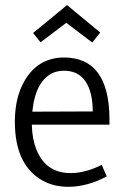

<svg xmlns="http://www.w3.org/2000/svg" viewBox="-20 -722 476 751"><path d="M397.5 -32.2 377.9 -77.1Q313.5 -44.9 255.9 -44.9Q159.2 -44.9 122.1 -137.7Q105.5 -179.7 104.5 -234.4H408.2V-258.8Q406.2 -496.1 231.4 -497.1Q127.9 -497.1 75.2 -404.3Q38.1 -339.8 38.1 -246.1Q38.1 -84 136.7 -21.5Q184.6 8.8 248 8.8Q324.2 7.8 397.5 -32.2ZM230.5 -445.3Q315.4 -445.3 336.9 -347.7Q342.8 -319.3 342.8 -286.1L106.4 -285.2Q119.1 -411.1 193.4 -439.5Q210.9 -445.3 230.5 -445.3ZM242.2 -702.1 109.4 -592.8 138.7 -556.6 239.3 -632.8 340.8 -555.7 372.1 -594.7Z"/></svg>

Font: Yaldevi Colombo
Style: Regular
Weight: 400
Designer: Sol Matas, Denzil Rajitha, Kosala Senevirathne and Pathum Egodawatta
Foundry: Mooniak
Version: Version 1.020 ; ttfautohint (v1.6)